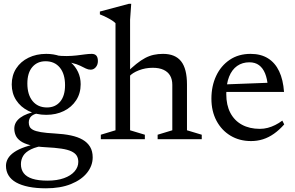

<svg xmlns="http://www.w3.org/2000/svg" viewBox="-20 -735 1558 1014"><path d="M222.5 259.5Q171 259.5 131.5 251.5Q92 243.5 65.2 228.5Q38.5 213.5 25 191.2Q11.5 169 11.5 140.5Q11.5 120.5 22 102.2Q32.5 84 55 68.5Q77.5 53 112.5 41Q147.5 29 196.5 20.5H224.5V32Q173.5 39 144 53.5Q114.5 68 102.5 88Q90.5 108 90.5 132Q90.5 160 105.2 179.5Q120 199 151 209Q182 219 231 219Q281 219 317.5 206Q354 193 373.8 170.2Q393.5 147.5 393.5 120Q393.5 100.5 385 87Q376.5 73.5 357 64.2Q337.5 55 304.2 50Q271 45 221 42.5Q171 40 138.8 31.5Q106.5 23 88.2 9.8Q70 -3.5 62.8 -20.2Q55.5 -37 55.5 -56Q55.5 -90 87.2 -113.5Q119 -137 177 -147.5L188 -138Q160.5 -134.5 146.2 -122Q132 -109.5 132 -88Q132 -76 136.5 -66.2Q141 -56.5 154.5 -49.2Q168 -42 195.8 -37.2Q223.5 -32.5 270 -30Q317 -27.5 354 -19.8Q391 -12 416.5 2.8Q442 17.5 455.8 40.5Q469.5 63.5 469.5 96Q469.5 140 440 177.2Q410.5 214.5 355 237Q299.5 259.5 222.5 259.5ZM224 -128.5Q172 -128.5 130.5 -149Q89 -169.5 65.5 -205.8Q42 -242 42 -289Q42 -337 65.5 -373.5Q89 -410 130.5 -430.2Q172 -450.5 224 -450.5Q263.5 -450.5 296.5 -438.8Q329.5 -427 354 -405.5Q378.5 -384 392.2 -354.8Q406 -325.5 406 -290Q406 -242 382.2 -205.5Q358.5 -169 317.5 -148.8Q276.5 -128.5 224 -128.5ZM228 -167.5Q272 -167.5 297.8 -198.2Q323.5 -229 323.5 -285Q323.5 -344.5 296 -378Q268.5 -411.5 220.5 -411.5Q177 -411.5 150.8 -381Q124.5 -350.5 124.5 -294Q124.5 -235 152.2 -201.2Q180 -167.5 228 -167.5ZM290 -410.5 272 -443Q304.5 -438.5 332.8 -439Q361 -439.5 384.8 -442.2Q408.5 -445 428.5 -447.8Q448.5 -450.5 464.5 -450.5Q480.5 -450.5 488.8 -441.2Q497 -432 497 -412.5Q497 -393 485.8 -380Q474.5 -367 459 -367Q446 -367 433.2 -373.2Q420.5 -379.5 403.2 -388Q386 -396.5 358.8 -403Q331.5 -409.5 290 -410.5Z M812.5 -23.5 890 -47V-287Q890 -315.5 878.5 -335.5Q867 -355.5 844 -366.2Q821 -377 786.5 -377Q747.5 -377 713 -363.5Q678.5 -350 662.5 -331L645 -347.5Q675 -377.5 699.8 -397.2Q724.5 -417 746.8 -428.8Q769 -440.5 792 -445.5Q815 -450.5 841 -450.5Q905.5 -450.5 936.5 -411.2Q967.5 -372 967.5 -288.5V-47L1045.5 -23.5V0H812.5ZM745 0H512.5V-23.5L590 -47V-612.5Q583.5 -619.5 571.5 -627.2Q559.5 -635 543.2 -643.2Q527 -651.5 507.5 -659V-674L661 -715H673L667 -631V-47L745 -23.5Z M1303.5 -450.5Q1357.5 -450.5 1395.2 -427Q1433 -403.5 1454.2 -358.8Q1475.5 -314 1480 -249.5H1160.5L1161 -289L1427.5 -299L1394.5 -279.5Q1391.5 -319 1380 -347.2Q1368.5 -375.5 1348 -390.8Q1327.5 -406 1297 -406Q1260 -406 1232.5 -386.8Q1205 -367.5 1190 -330.2Q1175 -293 1175 -238Q1175 -180 1196.5 -139Q1218 -98 1258 -76.2Q1298 -54.5 1352.5 -54.5Q1374 -54.5 1394 -59.8Q1414 -65 1433.5 -74.8Q1453 -84.5 1471 -98L1481 -78Q1455 -48.5 1427 -28.8Q1399 -9 1369 0.5Q1339 10 1306 10Q1244.5 10 1197.2 -18.5Q1150 -47 1123.2 -97.5Q1096.5 -148 1096.5 -214Q1096.5 -280.5 1121.5 -334Q1146.5 -387.5 1193 -419Q1239.5 -450.5 1303.5 -450.5Z"/></svg>

Font: Newsreader 16pt 16pt
Style: Regular
Weight: 400
Version: Version 1.003